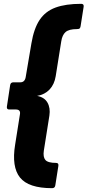

<svg xmlns="http://www.w3.org/2000/svg" viewBox="-20 -779 457 1003"><path d="M252 204Q129 204 84.5 148.5Q40 93 59 -23L84 -181Q89 -207 63 -207H28Q14 -207 16 -222L33 -334Q35 -349 50 -349H86Q109 -349 114 -375L144 -552Q157 -630 187 -675Q217 -720 270 -739.5Q323 -759 404 -759Q419 -759 417 -744L401 -642Q400 -635 396.5 -631Q393 -627 382 -627Q340 -627 322.5 -611.5Q305 -596 300 -563L271 -381Q264 -338 239 -311.5Q214 -285 174 -278Q212 -271 228 -243Q244 -215 238 -175L209 8Q204 41 217 56.5Q230 72 273 72Q287 72 285 87L269 189Q267 204 252 204Z"/></svg>

Font: Sofia Sans ExtraBlack
Style: Italic
Weight: 1000
Italic angle: -9°
Designer: Botio Nikoltchev, Ani Petrova
Foundry: lettersoup
Version: Version 4.100; ttfautohint (v1.8.4.7-5d5b)